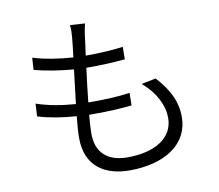

<svg xmlns="http://www.w3.org/2000/svg" viewBox="-87 -889 1174 1031"><g transform="rotate(-10 500.0 -373.0)"><path d="M682 -407C756 -345 791 -269 791 -203C791 -96 692 -32 540 -32C424 -32 370 -94 370 -191C370 -216 372 -252 376 -293C388 -293 400 -293 412 -293C479 -293 541 -296 609 -303L610 -371C540 -361 471 -359 403 -359H383C389 -419 397 -484 405 -544H413C493 -544 551 -547 616 -553L617 -621C558 -613 490 -609 414 -609H413C419 -651 424 -688 427 -715C430 -736 433 -755 439 -780L358 -785C361 -762 360 -741 358 -719C356 -691 351 -654 346 -611C273 -616 191 -628 128 -648L124 -582C187 -565 267 -553 338 -547C331 -487 323 -422 316 -362C245 -367 169 -379 103 -402L99 -333C160 -314 235 -302 309 -297C304 -249 301 -208 301 -180C301 -20 410 39 540 39C732 39 864 -48 864 -195C864 -280 829 -349 761 -423Z"/></g></svg>

Font: Noto Sans CJK JP DemiLight
Style: Regular
Weight: 350
Designer: Ryoko NISHIZUKA (kana & ideographs); Paul D. Hunt (Latin, Greek & Cyrillic); Wenlong ZHANG (bopomofo); Sandoll Communica
Foundry: Adobe Systems Incorporated
Version: Version 1.004;PS 1.004;hotconv 1.0.82;makeotf.lib2.5.63406